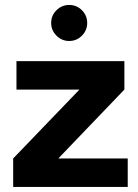

<svg xmlns="http://www.w3.org/2000/svg" viewBox="-20 -737 545 757"><path d="M31.9 0V-112.2L293.2 -383.8H44.9V-496H470.4V-383.8L209.9 -112.2H483.6V0ZM252.7 -575.4Q223.8 -575.4 202.7 -596.4Q181.7 -617.5 181.7 -646.4Q181.7 -675.9 202.7 -696.7Q223.8 -717.5 252.7 -717.5Q282.2 -717.5 303 -696.7Q323.8 -675.9 323.8 -646.4Q323.8 -617.5 303 -596.4Q282.2 -575.4 252.7 -575.4Z"/></svg>

Font: Atkinson Hyperlegible Next
Style: Regular
Weight: 400
Designer: Elliott Scott, Megan Eiswerth, Linus Boman, Theodore Petrosky, Letters from Sweden
Foundry: Applied Design Works, Letters from Sweden
Version: Version 2.001